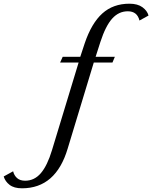

<svg xmlns="http://www.w3.org/2000/svg" viewBox="-196 -793 823 1038"><path d="M-176 161 -125 133Q-120 155 -104 169.5Q-88 184 -60 184Q-10 184 25 143Q60 102 85 19L229 -455H129L143 -486H238L262 -559Q299 -668 357.5 -720.5Q416 -773 504 -773Q548 -773 574 -754Q600 -735 607 -709L558 -682Q546 -732 495 -732Q446 -732 410.5 -692.5Q375 -653 347 -567L321 -486H425L412 -455H311L170 10Q106 225 -77 225Q-120 225 -144 206.5Q-168 188 -176 161Z"/></svg>

Font: Fahkwang Light
Style: Italic
Weight: 300
Italic angle: -10°
Version: Version 1.000; ttfautohint (v1.6)